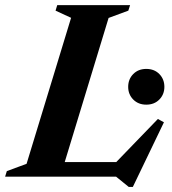

<svg xmlns="http://www.w3.org/2000/svg" viewBox="-49 -690 672 750"><path d="M375.2 -619.9 186.5 0H-29L-22.3 -21.6L54.8 -50.1L228.7 -620.4L168 -648.4L174.6 -670H459.2L452.3 -648.4ZM387.3 -38.5 567.7 -225.2 591.4 -212.4 469.9 40.2H453.9L404.3 0H98.3L117.3 -57H436.2ZM522.4 -281.2Q491.3 -281.2 471.5 -301.2Q451.7 -321.3 451.7 -350.7Q451.7 -380.7 471.5 -400.8Q491.3 -420.8 522.4 -420.8Q553.8 -420.8 573.4 -400.8Q593.1 -380.7 593.1 -350.7Q593.1 -321.3 573.4 -301.2Q553.8 -281.2 522.4 -281.2Z"/></svg>

Font: Newsreader Text
Style: Italic
Weight: 400
Italic angle: -17°
Designer: Hugues Gentile
Foundry: Production Type
Version: Version 1.001